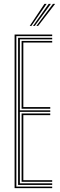

<svg xmlns="http://www.w3.org/2000/svg" viewBox="-20 -980 315 1000"><path d="M56 0V-800H251.8V-791.8H65.2V-8.2H251.8V0ZM92.5 -33.2V-389H241.8V-380.5H101.5V-41.5H251.8V-33.2ZM74.2 -16.8V-783.2H251.8V-775H83.5V-405.5H241.8V-397.2H83.5V-25H251.8V-16.8ZM92.5 -413.8V-766.8H251.8V-758.5H101.5V-422.2H241.8V-413.8ZM134.8 -845 211.5 -959.8H222.8L143.5 -845ZM169.5 -845 255.8 -959.8H267L178.5 -845ZM152 -845 233.5 -959.8H245L161 -845Z"/></svg>

Font: Big Shoulders Inline Display Thin Light
Style: Regular
Weight: 300
Version: Version 2.002